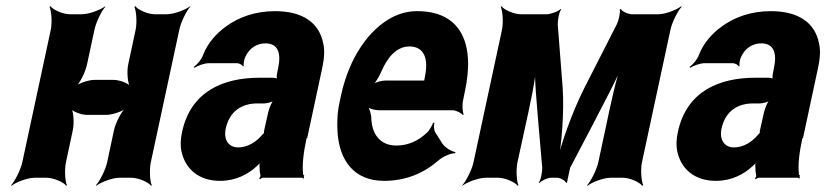

<svg xmlns="http://www.w3.org/2000/svg" viewBox="-20 -574 2668 620"><path d="M467 -50 559 -478C564 -502 582 -539 594 -552V-554C579 -542 541 -528 518 -528H480C457 -528 426 -542 417 -554L414 -552C420 -539 423 -502 418 -478L394 -366C389 -342 392 -302 402 -290L404 -292C397 -305 366 -316 347 -316H285C266 -316 232 -305 219 -292L221 -290C237 -302 256 -342 261 -366L285 -478C290 -502 308 -539 320 -552V-554C305 -542 267 -528 244 -528H206C183 -528 152 -542 143 -554L140 -552C146 -539 149 -502 144 -478L52 -50C47 -26 28 11 16 24L17 26C32 14 69 0 92 0H130C153 0 185 14 194 26L196 24C190 11 188 -26 193 -50L215 -153C220 -177 218 -217 208 -229L205 -227C212 -214 242 -203 261 -203H323C342 -203 377 -214 390 -227L389 -229C373 -217 353 -177 348 -153L326 -50C321 -26 302 11 290 24L291 26C306 14 343 0 366 0H404C427 0 459 14 468 26L470 24C464 11 462 -26 467 -50Z M972 -128 1020 -352C1027 -383 1029 -410 1024 -433C1011 -501 957 -538 868 -538C805 -538 751 -519 709 -488C680 -467 651 -436 636 -397C631 -382 616 -365 606 -358L608 -355C618 -362 640 -370 655 -370H745C753 -370 763 -364 765 -359L767 -361C766 -366 768 -383 772 -390C785 -419 810 -434 837 -434C877 -434 889 -404 878 -353L875 -338C873 -331 873 -318 876 -314L880 -317C878 -321 866 -323 860 -323H818C701 -323 596 -279 568 -148C563 -125 562 -104 566 -85C578 -30 620 10 691 10C741 10 782 -11 812 -40C816 -44 822 -50 824 -54L820 -55C818 -51 818 -43 818 -37C818 -26 819 -16 821 -7C822 -5 818 1 817 3L820 5C821 3 826 0 829 0H956C958 0 958 2 959 3L962 1C961 0 961 -2 961 -4C961 -5 964 -7 962 -7L959 -10C955 -43 960 -80 970 -128ZM709 -159C722 -218 764 -240 811 -240H833C844 -240 864 -246 871 -253L868 -256C859 -249 849 -225 846 -211L835 -162C834 -159 831 -145 833 -143L837 -146C835 -148 829 -141 826 -138C807 -115 779 -98 749 -98C719 -98 701 -122 709 -159Z M1327 -538C1298 -538 1272 -531 1246 -518C1172 -479 1108 -390 1081 -265L1077 -246C1069 -211 1068 -178 1070 -147C1076 -55 1124 10 1220 10C1292 10 1351 -16 1397 -57C1411 -69 1438 -80 1449 -79L1451 -83C1439 -84 1416 -98 1408 -111L1386 -146C1381 -154 1380 -169 1383 -177L1379 -178C1376 -170 1367 -153 1359 -146C1332 -120 1299 -104 1260 -104C1208 -104 1181 -140 1179 -192C1179 -206 1172 -226 1167 -233L1166 -229C1173 -223 1190 -218 1204 -218H1441C1453 -218 1470 -209 1475 -202L1477 -204C1474 -212 1472 -234 1475 -248L1481 -278C1515 -434 1468 -538 1327 -538ZM1352 -326 1351 -320C1350 -317 1349 -311 1351 -310L1353 -312C1352 -314 1348 -314 1346 -314H1225C1212 -314 1191 -308 1181 -301L1182 -297C1192 -305 1205 -328 1212 -344C1231 -389 1261 -424 1302 -424C1348 -424 1365 -387 1352 -326Z M1797 -290 1781 -496C1781 -508 1785 -535 1792 -543L1790 -545C1783 -537 1758 -528 1745 -528H1662C1640 -528 1608 -542 1599 -554L1597 -552C1603 -539 1606 -502 1601 -478L1509 -50C1504 -26 1485 11 1473 24V26C1488 14 1526 0 1549 0H1588C1611 0 1643 14 1652 26L1654 24C1648 11 1646 -26 1651 -50L1675 -160C1690 -229 1711 -320 1712 -371L1708 -370C1705 -319 1714 -235 1719 -170L1731 -32C1731 -20 1727 7 1720 15L1722 17C1728 9 1749 0 1759 0H1779C1789 0 1806 9 1808 17L1811 15C1813 7 1818 -20 1821 -32L1895 -173C1929 -240 1976 -325 1995 -378L1991 -379C1970 -326 1951 -233 1936 -162L1912 -50C1907 -26 1888 11 1876 24L1877 26C1892 14 1929 0 1952 0H1991C2014 0 2045 14 2054 26L2057 24C2051 11 2048 -26 2053 -50L2145 -478C2150 -502 2169 -539 2181 -552L2180 -554C2165 -542 2128 -528 2106 -528H2021C2009 -528 1988 -537 1985 -545L1981 -543C1984 -535 1978 -508 1972 -496L1867 -290C1828 -213 1790 -106 1777 -44H1781C1794 -106 1802 -213 1797 -290Z M2573 -128 2621 -352C2628 -383 2630 -410 2625 -433C2612 -501 2558 -538 2469 -538C2406 -538 2352 -519 2310 -488C2281 -467 2252 -436 2237 -397C2232 -382 2217 -365 2207 -358L2209 -355C2219 -362 2241 -370 2256 -370H2346C2354 -370 2364 -364 2366 -359L2368 -361C2367 -366 2369 -383 2373 -390C2386 -419 2411 -434 2438 -434C2478 -434 2490 -404 2479 -353L2476 -338C2474 -331 2474 -318 2477 -314L2481 -317C2479 -321 2467 -323 2461 -323H2419C2302 -323 2197 -279 2169 -148C2164 -125 2163 -104 2167 -85C2179 -30 2221 10 2292 10C2342 10 2383 -11 2413 -40C2417 -44 2423 -50 2425 -54L2421 -55C2419 -51 2419 -43 2419 -37C2419 -26 2420 -16 2422 -7C2423 -5 2419 1 2418 3L2421 5C2422 3 2427 0 2430 0H2557C2559 0 2559 2 2560 3L2563 1C2562 0 2562 -2 2562 -4C2562 -5 2565 -7 2563 -7L2560 -10C2556 -43 2561 -80 2571 -128ZM2310 -159C2323 -218 2365 -240 2412 -240H2434C2445 -240 2465 -246 2472 -253L2469 -256C2460 -249 2450 -225 2447 -211L2436 -162C2435 -159 2432 -145 2434 -143L2438 -146C2436 -148 2430 -141 2427 -138C2408 -115 2380 -98 2350 -98C2320 -98 2302 -122 2310 -159Z"/></svg>

Font: Asimov
Style: EdgeExtremeIt
Weight: 500
Designer: Google
Version: Version 2.000980: 2014